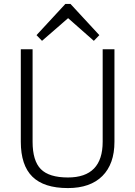

<svg xmlns="http://www.w3.org/2000/svg" viewBox="-20 -951 689 978"><path d="M326 7Q204 7 145 -51Q86 -109 86 -229V-700H146V-229Q146 -132 188 -89.5Q230 -47 326 -47Q503 -47 503 -229V-700H563V-229Q563 -172 547.5 -128.5Q532 -85 501.5 -54.5Q471 -24 427 -8.5Q383 7 326 7ZM166 -772 313 -931H339L486 -772L458 -743L315 -869H339L194 -743Z"/></svg>

Font: Pathway Extreme 8pt Thin
Style: Regular
Weight: 100
Version: Version 1.001;gftools[0.9.26]